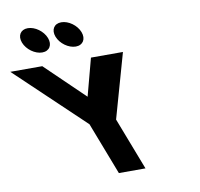

<svg xmlns="http://www.w3.org/2000/svg" viewBox="-371 -1219 1391 1336"><g transform="rotate(-10 324.5 -551.5)"><path d="M-88.9 -1103C-139.9 -1103 -165.1 -1062 -145.5 -1011C-125.8 -960 -69 -919 -18 -919C33 -919 58.2 -960 38.5 -1011C18.9 -1062 -37.9 -1103 -88.9 -1103ZM148.1 -1103C97.1 -1103 71.9 -1062 91.5 -1011C111.2 -960 168 -919 219 -919C270 -919 295.2 -960 275.5 -1011C255.9 -1062 199.1 -1103 148.1 -1103ZM-260.8 -825 218.5 -370 361 0H549L406.5 -370L535.2 -825H309.2L238.9 -561L-34.8 -825Z"/></g></svg>

Font: Hussar
Style: BdOpOblFour
Weight: 700
Foundry: Cannot Into Space Fonts
Version: Version 2.00